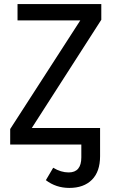

<svg xmlns="http://www.w3.org/2000/svg" viewBox="-20 -709 562 942"><path d="M477 -689V-612L136 -81H471V57Q471 133 431 173Q391 213 320 213Q255 213 205 175L241 114Q279 137 317 137Q379 137 379 63V0H30V-76L374 -609H66V-689Z"/></svg>

Font: Fira Sans
Style: Regular
Weight: 400
Designer: Carrois Corporate & Edenspiekermann AG
Foundry: Carrois Corporate GbR & Edenspiekermann AG
Version: Version 4.106;PS 004.106;hotconv 1.0.70;makeotf.lib2.5.58329